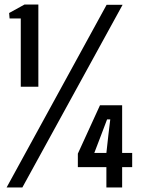

<svg xmlns="http://www.w3.org/2000/svg" viewBox="-20 -821 630 841"><path d="M71 -441V-740H22L20 -764L87 -801H148V-441ZM9 0 447 -800H517L78 0ZM446 0V-89H321V-148L418 -360H515V-151H559V-89H515V0ZM393 -151H446L455 -232L463 -298H449L424 -232Z"/></svg>

Font: Big Shoulders Text SemiBold
Style: Regular
Weight: 600
Designer: Patric King
Foundry: XO Type Co
Version: Version 1.000; ttfautohint (v1.8.2)